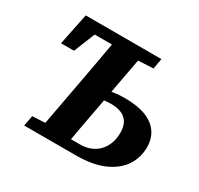

<svg xmlns="http://www.w3.org/2000/svg" viewBox="-141 -829 1035 1000"><g transform="rotate(30 376.5 -328.5)"><path d="M279 0 284 -60H413Q451 -60 479.5 -72Q508 -84 527.5 -105.5Q547 -127 557 -155.5Q567 -184 567 -217Q567 -271 537.5 -297.5Q508 -324 449 -324Q415 -324 388 -317.5Q361 -311 334 -302L339 -358Q366 -367 406 -376.5Q446 -386 498 -386Q575 -386 625 -366Q675 -346 700 -309Q725 -272 725 -221Q725 -160 692.5 -110Q660 -60 593.5 -30Q527 0 424 0ZM66 -467 105 -657H400V-594H129L215 -643L144 -467ZM190 0 256 -356Q270 -431 283.5 -506.5Q297 -582 310 -657H471L405 -301Q391 -226 377 -150.5Q363 -75 350 0ZM114 0 126 -63 255 -70H270L263 0ZM385 -587 391 -657H560L549 -594L406 -587Z"/></g></svg>

Font: Source Serif 4
Style: Bold Italic
Weight: 700
Italic angle: -12°
Designer: Frank Grießhammer
Foundry: Adobe Systems Incorporated
Version: Version 4.004;hotconv 1.0.116;makeotfexe 2.5.65601